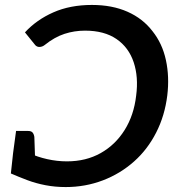

<svg xmlns="http://www.w3.org/2000/svg" viewBox="-20 -750 709 777"><path d="M352 -730Q434 -730 496 -702.5Q558 -675 597 -624Q637 -574 651.5 -506.5Q666 -439 657 -364Q647 -282 612 -213.5Q577 -145 523 -97Q467 -47 396 -20Q325 7 246 7Q203 7 164 -0.5Q125 -8 90.5 -21Q56 -34 24 -48L33 -131L102 -129Q131 -115 171 -106Q211 -97 251 -97Q328 -97 387.5 -130.5Q447 -164 484.5 -224Q522 -284 531 -363Q541 -438 521 -498Q501 -558 451.5 -592Q402 -626 324 -626Q281 -626 241 -613Q201 -600 161 -568Q156 -564 150.5 -562Q145 -560 139 -560Q130 -560 123 -567L81 -619Q128 -670 196 -700Q264 -730 352 -730ZM122 -107 33 -131 45 -220H94Q106 -220 111.5 -214Q117 -208 119 -196Z"/></svg>

Font: Aleo SemiBold
Style: Italic
Weight: 600
Italic angle: -7°
Designer: Alessio Laiso
Foundry: Alessio Laiso
Version: Version 2.001;gftools[0.9.29]